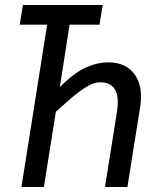

<svg xmlns="http://www.w3.org/2000/svg" viewBox="-20 -750 640 770"><path d="M66 0 169 -651H59L72 -730H392L379 -651H259L220 -401L238 -418Q283 -461 327 -480.5Q371 -500 414 -500Q485 -500 520 -451.5Q555 -403 542 -321L491 0H401L449 -301Q468 -420 381 -420Q357 -420 328 -402.5Q299 -385 265 -356L204 -302L156 0Z"/></svg>

Font: JetBrains Mono NL
Style: Italic
Weight: 400
Italic angle: -9°
Monospace: yes
Designer: Philipp Nurullin, Konstantin Bulenkov
Foundry: JetBrains
Version: Version 2.305; ttfautohint (v1.8.4.7-5d5b)